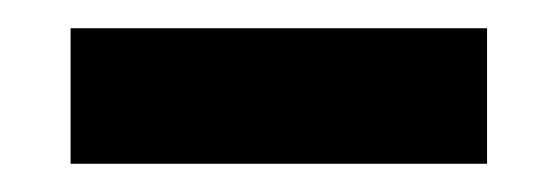

<svg xmlns="http://www.w3.org/2000/svg" viewBox="-20 -397 395 136"><path d="M325 -281H30V-377H325Z"/></svg>

Font: Akshar Medium
Style: Regular
Weight: 500
Designer: Tall Chai
Foundry: Tall Chai
Version: Version 1.000